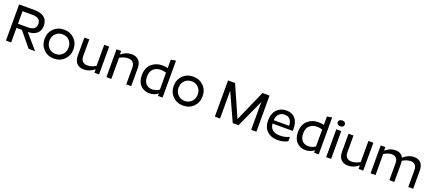

<svg xmlns="http://www.w3.org/2000/svg" viewBox="88 -2069 7719 3433"><g transform="rotate(20 3948.0 -352.5)"><path d="M82 -688H374Q494 -688 561 -635.5Q628 -583 628 -476Q628 -383 564.5 -330.5Q501 -278 397 -278H395L637 0H513L284 -278H181V0H82ZM371 -595H181V-356H371Q525 -356 525 -475Q525 -595 371 -595Z M1270 -265Q1270 -384 1192 -462Q1114 -540 995 -540Q876 -540 798 -462Q720 -384 720 -265Q720 -147 798 -68.5Q876 10 995 10Q1114 10 1192 -68.5Q1270 -147 1270 -265ZM995 -78Q917 -78 865 -131.5Q813 -185 813 -265Q813 -346 865 -399Q917 -452 995 -452Q1074 -452 1125.5 -399.5Q1177 -347 1177 -265Q1177 -184 1125.5 -131Q1074 -78 995 -78Z M1853 0H1765V-67Q1671 10 1564 10Q1476 10 1428.5 -41.5Q1381 -93 1381 -190V-530H1475V-211Q1475 -147 1508 -113.5Q1541 -80 1600 -80Q1678 -80 1759 -129V-530H1853Z M2246 -450Q2168 -450 2087 -402V0H1993V-530H2081V-463Q2175 -540 2281 -540Q2369 -540 2417 -488.5Q2465 -437 2465 -340V0H2371V-319Q2371 -383 2338 -416.5Q2305 -450 2246 -450Z M2867 -456Q2780 -456 2726 -405.5Q2672 -355 2672 -257Q2672 -170 2715.5 -122Q2759 -74 2834 -74Q2906 -74 2968 -117V-439Q2917 -456 2867 -456ZM2974 0V-47Q2905 10 2809 10Q2710 10 2643 -57.5Q2576 -125 2576 -251Q2576 -390 2658.5 -465Q2741 -540 2862 -540Q2912 -540 2968 -527V-688L3062 -703V0Z M3727 -265Q3727 -384 3649 -462Q3571 -540 3452 -540Q3333 -540 3255 -462Q3177 -384 3177 -265Q3177 -147 3255 -68.5Q3333 10 3452 10Q3571 10 3649 -68.5Q3727 -147 3727 -265ZM3452 -78Q3374 -78 3322 -131.5Q3270 -185 3270 -265Q3270 -346 3322 -399Q3374 -452 3452 -452Q3531 -452 3582.5 -399.5Q3634 -347 3634 -265Q3634 -184 3582.5 -131Q3531 -78 3452 -78Z M4397 0 4156 -529V0H4057V-688H4191L4452 -97L4713 -688H4847V0H4748V-529L4507 0Z M5442 -37Q5414 -16 5359.5 -3Q5305 10 5250 10Q5125 10 5049.5 -61.5Q4974 -133 4974 -265Q4974 -393 5043 -467Q5112 -541 5225 -541Q5334 -541 5393.5 -472.5Q5453 -404 5453 -280V-236H5069Q5074 -158 5124 -118.5Q5174 -79 5259 -79Q5369 -79 5442 -120ZM5220 -460Q5153 -460 5112.5 -417.5Q5072 -375 5068 -300H5361Q5359 -377 5324 -418.5Q5289 -460 5220 -460Z M5838 -456Q5751 -456 5697 -405.5Q5643 -355 5643 -257Q5643 -170 5686.5 -122Q5730 -74 5805 -74Q5877 -74 5939 -117V-439Q5888 -456 5838 -456ZM5945 0V-47Q5876 10 5780 10Q5681 10 5614 -57.5Q5547 -125 5547 -251Q5547 -390 5629.5 -465Q5712 -540 5833 -540Q5883 -540 5939 -527V-688L6033 -703V0Z M6175 -530H6269V0H6175ZM6290 -659Q6290 -634 6272 -619Q6254 -604 6223 -604Q6192 -604 6173.5 -619Q6155 -634 6155 -659Q6155 -684 6173.5 -699.5Q6192 -715 6223 -715Q6254 -715 6272 -700Q6290 -685 6290 -659Z M6880 0H6792V-67Q6698 10 6591 10Q6503 10 6455.5 -41.5Q6408 -93 6408 -190V-530H6502V-211Q6502 -147 6535 -113.5Q6568 -80 6627 -80Q6705 -80 6786 -129V-530H6880Z M7263 -450Q7194 -450 7114 -401V0H7020V-530H7108V-463Q7197 -540 7298 -540Q7410 -540 7451 -454Q7547 -540 7657 -540Q7740 -540 7785 -489.5Q7830 -439 7830 -344V0H7737V-323Q7737 -385 7706.5 -417.5Q7676 -450 7621 -450Q7549 -450 7468 -401Q7472 -380 7472 -349V0H7378V-323Q7378 -385 7347.5 -417.5Q7317 -450 7263 -450Z"/></g></svg>

Font: Roundo Medium
Style: Regular
Weight: 500
Designer: Namrata Goyal (Gurmukhi), Shiva Nallaperumal (Latin)
Foundry: Indian Type Foundry
Version: Version 1.000;PS 1.0;hotconv 1.0.88;makeotf.lib2.5.647800